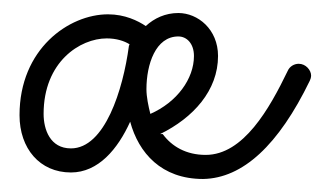

<svg xmlns="http://www.w3.org/2000/svg" viewBox="-20 -260 498 295"><path d="M226 -54C277 -79 315 -121 315 -174C315 -215 284 -240 254 -240C234 -240 217 -232 204 -220C192 -228 172 -238 146 -238C86 -238 10 -185 10 -83C10 -32 41 5 89 5C131 5 161 -31 180 -73C193 -25 228 15 292 15C353 14 408 -37 456 -136C457 -138 458 -141 458 -144C458 -152 450 -162 439 -162C432 -162 425 -158 422 -151C394 -93 354 -22 296 -22C266 -22 244 -35 230 -54ZM178 -189C169 -122 141 -32 89 -32C57 -32 47 -61 47 -85C47 -165 103 -201 144 -201C159 -201 171 -197 179 -192C179 -191 178 -190 178 -189ZM211 -85C208 -97 205 -111 205 -123C205 -161 219 -204 254 -204C267 -204 278 -193 278 -174C278 -139 252 -103 211 -85Z"/></svg>

Font: Sacramento
Style: Regular
Weight: 400
Designer: Astigmatic (AOETI)
Foundry: Astigmatic (AOETI)
Version: Version 1.000